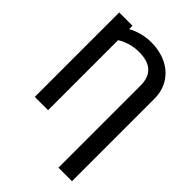

<svg xmlns="http://www.w3.org/2000/svg" viewBox="-262 -829 1137 1137"><g transform="rotate(45 307.0 -260.0)"><path d="M449.2 197.3V-490.2Q449.2 -625 302.7 -625Q228 -625 165 -586.4V0H53.7V-707H165V-678.7Q197.3 -696.8 235.6 -706.8Q273.9 -716.8 315.4 -716.8Q382.8 -716.8 439.2 -690.4Q495.6 -664.1 529.1 -613Q562.5 -562 562.5 -490.2V197.3Z"/></g></svg>

Font: Pretendard Std Medium
Style: Regular
Weight: 500
Designer: Base glyphs from Inter by Rasmus Andersson; Hangeul glyphs from Noto Sans CJK(Source Han Sans) by Jang Soo-young and Kan
Foundry: Kil Hyung-jin
Version: Version 1.309